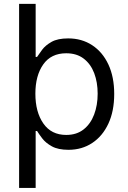

<svg xmlns="http://www.w3.org/2000/svg" viewBox="-20 -747 649 972"><path d="M160.5 204.5H76.7V-727.3H160.5V-458.8H167.6Q176.8 -473 193.4 -495.2Q209.9 -517.4 240.9 -535Q272 -552.6 325.3 -552.6Q394.2 -552.6 446.7 -518.1Q499.3 -483.7 528.8 -420.5Q558.2 -357.2 558.2 -271.3Q558.2 -184.7 528.8 -121.3Q499.3 -57.9 447.1 -23.3Q394.9 11.4 326.7 11.4Q274.1 11.4 242.5 -6.2Q210.9 -23.8 193.9 -46.3Q176.8 -68.9 167.6 -83.8H160.5ZM315.3 -63.9Q367.9 -63.9 403.2 -91.8Q438.6 -119.7 456.5 -167.1Q474.4 -214.5 474.4 -272.7Q474.4 -330.3 456.9 -376.6Q439.3 -422.9 403.9 -450.1Q368.6 -477.3 315.3 -477.3Q238.6 -477.3 198.9 -420.8Q159.1 -364.3 159.1 -272.7Q159.1 -180 199.4 -122Q239.7 -63.9 315.3 -63.9Z"/></svg>

Font: Linik Sans
Style: Regular
Weight: 400
Designer: Rasmus Andersson (font), Marc Monis (original base), Kil Hyung-jin (Pretendard portions), Cristiano Sobral (main changes
Foundry: rsms
Version: Version 3.018;May 31, 2022;FontCreator 14.0.0.2814 64-bit; t